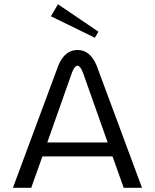

<svg xmlns="http://www.w3.org/2000/svg" viewBox="-20 -897 740 917"><path d="M223.3 -819.2 433.3 -716.7 450 -745.8 256.7 -876.7ZM350 -658.3C310.8 -658.3 279.2 -635 258.3 -583.3L41.7 0H129.2L182.5 -150H517.5L570.8 0H658.3L441.7 -583.3C420.8 -635 389.2 -658.3 350 -658.3ZM205.8 -216.7 320.8 -541.7C320.8 -541.7 333.3 -583.3 350 -583.3C366.7 -583.3 379.2 -541.7 379.2 -541.7L494.2 -216.7Z"/></svg>

Font: BoonHome
Style: Book
Weight: 400
Designer: Sungsit Sawaiwan
Foundry: Sungsit Sawaiwan
Version: Version 0.2